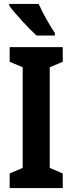

<svg xmlns="http://www.w3.org/2000/svg" viewBox="-20 -953 366 973"><path d="M176 -933H27V-924C53 -887 130 -804 165 -773H258V-786C236 -817 194 -891 176 -933ZM298 0V-74L232 -102V-612L298 -640V-714H29V-640L95 -612V-102L29 -74V0Z"/></svg>

Font: Noto Sans Arabic UI XCn
Style: Bold
Weight: 700
Width: 2
Designer: Monotype Design Team, Nadine Chahine and Nizar Qandah
Foundry: Monotype Imaging Inc.
Version: Version 2.010